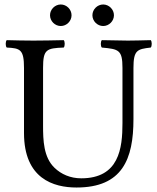

<svg xmlns="http://www.w3.org/2000/svg" viewBox="-20 -826 701 856"><path d="M172 -523C172 -606 187 -611 264 -614C270 -620 270 -641 264 -647C217 -646 168 -645 129 -645C90 -645 49 -646 10 -647C4 -641 4 -620 10 -614C70 -611 87 -606 87 -523V-233C87 -29 219 10 321 10C526 10 575 -117 575 -295V-523C575 -603 592 -607 652 -614C658 -620 658 -641 652 -647C614 -646 573 -645 550 -645C529 -645 480 -646 434 -647C428 -641 428 -620 434 -614C509 -607 526 -604 526 -523V-277C526 -165 511 -31 342 -31C294 -31 253 -49 223 -78C174 -125 172 -201 172 -266ZM203 -758C203 -732 225 -710 251 -710C277 -710 299 -732 299 -758C299 -784 277 -806 251 -806C225 -806 203 -784 203 -758ZM392 -758C392 -732 414 -710 440 -710C466 -710 488 -732 488 -758C488 -784 466 -806 440 -806C414 -806 392 -784 392 -758Z"/></svg>

Font: Libertinus Math
Style: Regular
Weight: 400
Designer: Philipp H. Poll, Khaled Hosny
Foundry: Caleb Maclennan
Version: Version 7.050;RELEASE